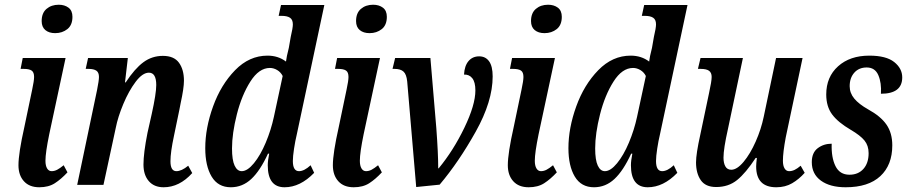

<svg xmlns="http://www.w3.org/2000/svg" viewBox="-20 -781 3834 811"><path d="M156 -692Q156 -726 176.5 -743.5Q197 -761 228 -761Q253 -761 269.5 -748.5Q286 -736 286 -710Q286 -675 264.5 -658Q243 -641 213 -641Q187 -641 171.5 -654Q156 -667 156 -692ZM58 -83Q58 -134 83 -245L116 -403Q124 -440 124 -456Q124 -476 113.5 -483Q103 -490 81 -490H67L76 -536H257L188 -214Q172 -136 172 -102Q172 -81 179 -69.5Q186 -58 198 -58Q210 -58 221.5 -64Q233 -70 249 -83L265 -53Q238 -24 211.5 -7Q185 10 146 10Q104 10 81 -15.5Q58 -41 58 -83Z M586 -86Q586 -134 603 -220L621 -300Q640 -386 640 -422Q640 -474 609 -474Q582 -474 553 -435.5Q524 -397 501 -342Q478 -287 469 -241L417 0H306L390 -401Q398 -441 398 -456Q398 -475 387 -482.5Q376 -490 354 -490H342L352 -536H520L508 -433H511Q549 -491 585.5 -518Q622 -545 668 -545Q715 -545 736 -516Q757 -487 757 -440Q757 -409 743 -345L738 -319L715 -208Q700 -138 700 -100Q700 -58 725 -58Q747 -58 775 -81L792 -50Q738 10 671 10Q631 10 608.5 -16Q586 -42 586 -86Z M847 -155Q847 -240 880 -331.5Q913 -423 973 -484.5Q1033 -546 1110 -546Q1155 -546 1188 -521Q1190 -540 1200 -579L1208 -625Q1217 -663 1217 -678Q1217 -698 1205 -706Q1193 -714 1170 -714H1157L1167 -760H1350L1234 -215Q1227 -186 1222 -153Q1217 -120 1217 -101Q1217 -58 1243 -58Q1265 -58 1292 -83L1307 -51Q1248 10 1182 10Q1111 10 1111 -83Q1111 -102 1117 -132H1112Q1079 -60 1041.5 -25Q1004 10 955 10Q901 10 874 -35Q847 -80 847 -155ZM1137 -288 1174 -460Q1166 -476 1151 -485Q1136 -494 1120 -494Q1074 -494 1037.5 -436.5Q1001 -379 980.5 -298Q960 -217 960 -154Q960 -105 971 -81.5Q982 -58 1001 -58Q1025 -58 1052.5 -91.5Q1080 -125 1102.5 -178.5Q1125 -232 1137 -288Z M1484 -692Q1484 -726 1504.5 -743.5Q1525 -761 1556 -761Q1581 -761 1597.5 -748.5Q1614 -736 1614 -710Q1614 -675 1592.5 -658Q1571 -641 1541 -641Q1515 -641 1499.5 -654Q1484 -667 1484 -692ZM1386 -83Q1386 -134 1411 -245L1444 -403Q1452 -440 1452 -456Q1452 -476 1441.5 -483Q1431 -490 1409 -490H1395L1404 -536H1585L1516 -214Q1500 -136 1500 -102Q1500 -81 1507 -69.5Q1514 -58 1526 -58Q1538 -58 1549.5 -64Q1561 -70 1577 -83L1593 -53Q1566 -24 1539.5 -7Q1513 10 1474 10Q1432 10 1409 -15.5Q1386 -41 1386 -83Z M1700 -437Q1697 -467 1684.5 -478.5Q1672 -490 1647 -490H1638L1649 -536H1798L1823 -240Q1831 -133 1831 -70H1833Q1895 -145 1941.5 -241.5Q1988 -338 1988 -399Q1988 -434 1975 -450.5Q1962 -467 1940 -466Q1942 -503 1959 -523Q1976 -543 2004 -543Q2031 -543 2046 -522Q2061 -501 2061 -458Q2061 -353 1989.5 -225Q1918 -97 1837 -1L1738 9Z M2223 -692Q2223 -726 2243.5 -743.5Q2264 -761 2295 -761Q2320 -761 2336.5 -748.5Q2353 -736 2353 -710Q2353 -675 2331.5 -658Q2310 -641 2280 -641Q2254 -641 2238.5 -654Q2223 -667 2223 -692ZM2125 -83Q2125 -134 2150 -245L2183 -403Q2191 -440 2191 -456Q2191 -476 2180.5 -483Q2170 -490 2148 -490H2134L2143 -536H2324L2255 -214Q2239 -136 2239 -102Q2239 -81 2246 -69.5Q2253 -58 2265 -58Q2277 -58 2288.5 -64Q2300 -70 2316 -83L2332 -53Q2305 -24 2278.5 -7Q2252 10 2213 10Q2171 10 2148 -15.5Q2125 -41 2125 -83Z M2381 -155Q2381 -240 2414 -331.5Q2447 -423 2507 -484.5Q2567 -546 2644 -546Q2689 -546 2722 -521Q2724 -540 2734 -579L2742 -625Q2751 -663 2751 -678Q2751 -698 2739 -706Q2727 -714 2704 -714H2691L2701 -760H2884L2768 -215Q2761 -186 2756 -153Q2751 -120 2751 -101Q2751 -58 2777 -58Q2799 -58 2826 -83L2841 -51Q2782 10 2716 10Q2645 10 2645 -83Q2645 -102 2651 -132H2646Q2613 -60 2575.5 -25Q2538 10 2489 10Q2435 10 2408 -35Q2381 -80 2381 -155ZM2671 -288 2708 -460Q2700 -476 2685 -485Q2670 -494 2654 -494Q2608 -494 2571.5 -436.5Q2535 -379 2514.5 -298Q2494 -217 2494 -154Q2494 -105 2505 -81.5Q2516 -58 2535 -58Q2559 -58 2586.5 -91.5Q2614 -125 2636.5 -178.5Q2659 -232 2671 -288Z M3174 -78Q3174 -90 3177 -114H3172Q3130 -50 3093.5 -20.5Q3057 9 3005 9Q2960 9 2940 -20Q2920 -49 2920 -95Q2920 -131 2938 -212L2975 -388Q2986 -438 2986 -456Q2986 -474 2975 -482Q2964 -490 2940 -490H2928L2939 -536H3118L3055 -237Q3036 -153 3036 -115Q3036 -92 3044 -78Q3052 -64 3069 -64Q3093 -64 3121 -97.5Q3149 -131 3172 -183Q3195 -235 3206 -288L3258 -536H3370L3299 -201Q3287 -137 3287 -102Q3287 -81 3294 -69.5Q3301 -58 3313 -58Q3325 -58 3336.5 -63.5Q3348 -69 3362 -81L3379 -51Q3355 -24 3326 -7Q3297 10 3259 10Q3174 10 3174 -78Z M3409 -96Q3409 -136 3434 -155Q3459 -174 3493 -174Q3491 -116 3509 -79.5Q3527 -43 3568 -43Q3605 -43 3627 -67.5Q3649 -92 3649 -134Q3649 -166 3631.5 -187.5Q3614 -209 3573 -233Q3520 -264 3495 -297.5Q3470 -331 3470 -382Q3470 -456 3520 -501Q3570 -546 3652 -546Q3723 -546 3757 -519Q3791 -492 3791 -454Q3791 -385 3701 -385Q3704 -431 3690 -463.5Q3676 -496 3641 -496Q3608 -496 3588.5 -474Q3569 -452 3569 -417Q3569 -388 3588.5 -364.5Q3608 -341 3647 -319Q3700 -290 3724.5 -254.5Q3749 -219 3749 -167Q3749 -84 3698.5 -37Q3648 10 3552 10Q3486 10 3447.5 -18Q3409 -46 3409 -96Z"/></svg>

Font: Noto Serif CondSemiBold
Style: Italic
Weight: 600
Width: 3
Italic angle: -12°
Designer: Monotype Design Team
Foundry: Monotype Imaging Inc.
Version: Version 1.001